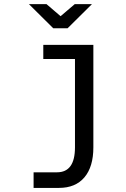

<svg xmlns="http://www.w3.org/2000/svg" viewBox="-44 -710 614 938"><path d="M322.3 -421.9V9.8C322.3 50.5 314.9 81 300.3 101.3C285.6 121.7 263.7 131.8 234.4 131.8H120.1V208H244.1C297.9 208 339.3 190.8 368.4 156.5C397.5 122.2 412.1 73.2 412.1 9.8V-490.7H167.5V-421.9ZM216.3 -571.8H286.1L405.3 -689.9H321.3L252 -630.9L183.1 -689.9H97.2ZM-23.9 -490.2Z"/></svg>

Font: CodeNewRoman Nerd Font Mono
Style: Regular
Weight: 400
Monospace: yes
Designer: Sam Radian
Foundry: Code New Roman
Version: Version 2.00 November 29, 2014;Nerd Fonts 3.2.1